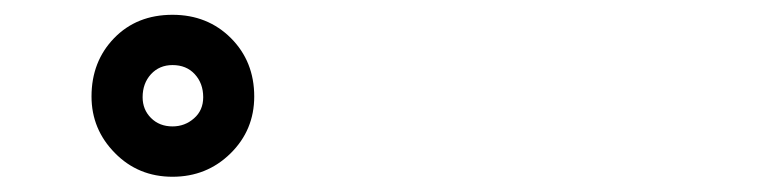

<svg xmlns="http://www.w3.org/2000/svg" viewBox="-20 -843 1040 257"><path d="M170.9 -712.9Q170.9 -696.3 182.1 -685.1Q193.4 -673.8 210.9 -673.8Q227.5 -673.8 239.7 -684.6Q252 -695.3 252 -712.9Q252 -731.4 240.7 -743.7Q229.5 -755.9 210.9 -755.9Q193.4 -755.9 182.1 -743.7Q170.9 -731.4 170.9 -712.9ZM102.5 -713.9Q102.5 -760.7 132.8 -792Q163.1 -823.2 210.9 -823.2Q257.8 -823.2 289.1 -792Q320.3 -760.7 320.3 -713.9Q320.3 -668.9 288.6 -637.7Q256.8 -606.4 210.9 -606.4Q165 -606.4 133.8 -638.2Q102.5 -669.9 102.5 -713.9Z"/></svg>

Font: Gothic A1 ExtraBold
Style: Regular
Weight: 800
Designer: HanYang I&C Co.,Ltd.
Foundry: HanYang I&C Co.,Ltd.
Version: Version 2.50